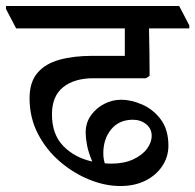

<svg xmlns="http://www.w3.org/2000/svg" viewBox="-48 -640 654 643"><path d="M355 -17Q304 -17 251 -38.5Q198 -60 152.5 -99Q107 -138 79 -192Q51 -246 51 -311Q51 -365 77.5 -396Q104 -427 151.5 -440Q199 -453 262 -453H370V-545H6L-28 -610V-620H552L586 -555V-545H451Q452 -502 452.5 -460.5Q453 -419 453 -386L441 -378H265Q201 -378 163.5 -348Q126 -318 126 -257Q126 -190 164 -151Q202 -112 261 -99Q248 -130 243.5 -153.5Q239 -177 239 -197Q239 -229 256.5 -253.5Q274 -278 301 -292Q328 -306 358 -306Q391 -306 428 -290Q465 -274 490.5 -240Q516 -206 516 -152Q516 -115 495.5 -84Q475 -53 439 -35Q403 -17 355 -17ZM303 -93Q314 -92 325 -92Q367 -92 397.5 -106Q428 -120 444 -141.5Q460 -163 460 -185Q460 -209 441.5 -224Q423 -239 397 -239Q351 -239 324.5 -207Q298 -175 298 -127Q298 -108 303 -93Z"/></svg>

Font: Tiro Devanagari Hindi
Style: Regular
Weight: 400
Designer: Devanagari: John Hudson & Fiona Ross. Latin: John Hudson.
Foundry: Tiro Typeworks Ltd.
Version: Version 1.52